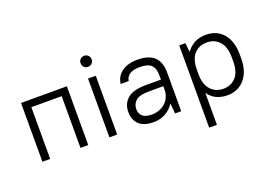

<svg xmlns="http://www.w3.org/2000/svg" viewBox="-119 -1009 2153 1535"><g transform="rotate(-20 958.0 -241.0)"><path d="M85 -500H475V0H409V-440H151V0H85Z M655 -500H721V0H655ZM688 -588Q668 -588 654.5 -601.5Q641 -615 641 -635Q641 -655 654.5 -668.5Q668 -682 688 -682Q708 -682 721.5 -668.5Q735 -655 735 -635Q735 -615 721.5 -601.5Q708 -588 688 -588Z M1031 7Q948 7 907 -31.5Q866 -70 866 -138Q866 -209 915 -251Q964 -293 1071 -293H1200V-330Q1200 -390 1171 -417.5Q1142 -445 1076 -445Q1015 -445 986.5 -424Q958 -403 954 -370H886Q888 -397 901 -422Q914 -447 937.5 -466Q961 -485 996 -496Q1031 -507 1076 -507Q1173 -507 1219.5 -462.5Q1266 -418 1266 -330V0H1214L1206 -85H1204Q1174 -40 1129.5 -16.5Q1085 7 1031 7ZM1036 -55Q1072 -55 1102 -66.5Q1132 -78 1154 -98.5Q1176 -119 1188 -147.5Q1200 -176 1200 -210V-237H1076Q999 -237 966.5 -210Q934 -183 934 -138Q934 -100 958.5 -77.5Q983 -55 1036 -55Z M1431 -500H1483L1491 -425H1493Q1526 -468 1566 -487.5Q1606 -507 1660 -507Q1704 -507 1741 -491.5Q1778 -476 1804.5 -445.5Q1831 -415 1846 -370Q1861 -325 1861 -267V-233Q1861 -175 1846 -130.5Q1831 -86 1804 -55.5Q1777 -25 1740 -9Q1703 7 1660 7Q1552 7 1499 -70H1497V200H1431ZM1645 -53Q1711 -53 1752 -97.5Q1793 -142 1793 -233V-267Q1793 -356 1751.5 -401.5Q1710 -447 1645 -447Q1579 -447 1538 -402.5Q1497 -358 1497 -267V-233Q1497 -144 1538.5 -98.5Q1580 -53 1645 -53Z"/></g></svg>

Font: PT Root UI
Style: Regular
Weight: 400
Designer: Vitaly Kuzmin
Foundry: ParaType Ltd.
Version: Version 2.001G